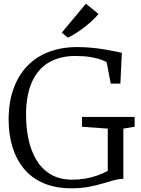

<svg xmlns="http://www.w3.org/2000/svg" viewBox="-20 -1005 760 1036"><path d="M365.5 11Q278.5 11 214.5 -16.8Q150.5 -44.5 109 -94.8Q67.5 -145 47 -212.5Q26.5 -280 26.5 -359Q26.5 -453 52.8 -526Q79 -599 127.5 -649.2Q176 -699.5 244.2 -725.2Q312.5 -751 396.5 -751Q435 -751 472.5 -747.5Q510 -744 542.8 -738.5Q575.5 -733 600.2 -728Q625 -723 637.5 -720L629.5 -554H577.5L555.5 -669Q548 -675 526.2 -683Q504.5 -691 469.5 -697Q434.5 -703 387.5 -703Q302.5 -703 242.8 -667.5Q183 -632 151.8 -561.2Q120.5 -490.5 120.5 -385Q120.5 -319 133.2 -256.5Q146 -194 175 -144.2Q204 -94.5 252.2 -65Q300.5 -35.5 371.5 -35.5Q407 -35.5 441 -41.5Q475 -47.5 505.5 -58.2Q536 -69 561.5 -83V-311L422.5 -321V-374H706.5V-321L645.5 -311V-40Q620 -39.5 591.8 -31.5Q563.5 -23.5 530.2 -13.8Q497 -4 456.5 3.5Q416 11 365.5 11ZM346.5 -802H345.5L313.5 -829L443.5 -985L511.5 -930Q499 -913.5 479 -895Q459 -876.5 435.8 -858.5Q412.5 -840.5 389 -825.8Q365.5 -811 346.5 -802Z"/></svg>

Font: Merriweather 7pt Light
Style: Regular
Weight: 300
Designer: Eben Sorkin
Foundry: Eben Sorkin
Version: Version 2.200;gftools[0.9.31]